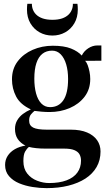

<svg xmlns="http://www.w3.org/2000/svg" viewBox="-20 -761 562 1018"><path d="M227 236.5Q191.5 236.5 153 230.5Q114.5 224.5 81.5 210.8Q48.5 197 27.8 173Q7 149 7 113.5Q7 86.5 20.8 65.2Q34.5 44 58.8 30Q83 16 115 11Q88.5 -2.5 74 -24Q59.5 -45.5 59.5 -77.5Q59.5 -103 71 -122.8Q82.5 -142.5 101.5 -156.8Q120.5 -171 143.5 -181Q87.5 -207 65.5 -249.2Q43.5 -291.5 43.5 -340.5Q43.5 -396 73.8 -435.8Q104 -475.5 153.5 -497Q203 -518.5 260 -518.5Q319.5 -518.5 356.2 -503.8Q393 -489 413.5 -466.5Q425 -490 448 -505Q471 -520 496 -520H517.5V-439L431.5 -438.5Q439 -431 444.8 -415.8Q450.5 -400.5 454.5 -381.2Q458.5 -362 458.5 -342Q458.5 -287.5 428.5 -248.2Q398.5 -209 349.5 -188Q300.5 -167 243 -167Q223 -167 201 -168.8Q179 -170.5 163 -173Q154 -166 144.2 -154.5Q134.5 -143 134.5 -121.5Q134.5 -95.5 156 -84.5Q177.5 -73.5 228 -73.5H355.5Q407 -73.5 442 -58.5Q477 -43.5 495 -17.5Q513 8.5 513 42Q513 88.5 492 124.8Q471 161 432.8 185.8Q394.5 210.5 342.2 223.5Q290 236.5 227 236.5ZM240.5 209.5Q295 209.5 332.8 195.2Q370.5 181 390 154.2Q409.5 127.5 409.5 91Q409.5 71.5 401.5 57.2Q393.5 43 374.2 35Q355 27 322 27H223.5Q194.5 27 171.5 24.5Q148.5 22 133.5 18Q122 27 113 43Q104 59 104 93Q104 133.5 124.5 159.2Q145 185 176.8 197.2Q208.5 209.5 240.5 209.5ZM245.5 -193Q291.5 -193 316.2 -230Q341 -267 341 -342.5Q341 -385.5 331 -419.5Q321 -453.5 302 -473Q283 -492.5 256.5 -492.5Q226 -492.5 205 -476Q184 -459.5 173 -426.5Q162 -393.5 162 -343.5Q162 -300 171.2 -265.8Q180.5 -231.5 199.2 -212.2Q218 -193 245.5 -193ZM258 -572.5Q220.5 -572.5 190 -589.5Q159.5 -606.5 141.2 -637.5Q123 -668.5 123 -711Q123 -720 123.5 -726.5Q124 -733 125 -741H149Q149 -736 149.5 -730.2Q150 -724.5 151.5 -719Q157 -698.5 171 -684.5Q185 -670.5 206.8 -663.2Q228.5 -656 258 -656Q287.5 -656 309 -663.2Q330.5 -670.5 344.5 -684.5Q358.5 -698.5 364 -719Q365.5 -724.5 366 -730.2Q366.5 -736 366.5 -741H390.5Q391.5 -733 392 -726.5Q392.5 -720 392.5 -711Q392.5 -668.5 374.2 -637.5Q356 -606.5 325.5 -589.5Q295 -572.5 258 -572.5Z"/></svg>

Font: Merriweather 144pt SemiBold
Style: Regular
Weight: 600
Version: Version 2.100